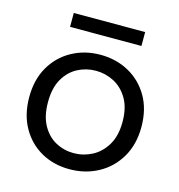

<svg xmlns="http://www.w3.org/2000/svg" viewBox="-107 -811 855 915"><g transform="rotate(15 320.0 -353.5)"><path d="M316.4 8.5Q239.2 8.5 177.4 -26Q115.6 -60.5 79.5 -124.4Q43.4 -188.3 43.4 -274.5Q43.4 -361.5 80.3 -424.7Q117.2 -487.8 180.1 -522.3Q243 -556.8 320.2 -556.8Q398.2 -556.8 460.8 -522.3Q523.3 -487.8 560.1 -424.7Q596.8 -361.5 596.8 -274.5Q596.8 -188.3 559.3 -124.4Q521.8 -60.5 458.1 -26Q394.5 8.5 316.4 8.5ZM316.4 -70.7Q364.1 -70.7 406.8 -92.9Q449.4 -115.1 476.5 -160.5Q503.6 -205.9 503.6 -274.5Q503.6 -344.1 476.9 -389.1Q450.2 -434 408.3 -455.8Q366.4 -477.6 318.7 -477.6Q271.1 -477.6 229.4 -455.8Q187.8 -434 161.8 -389.1Q135.9 -344.1 135.9 -274.5Q135.9 -205.9 161.1 -160.5Q186.3 -115.1 227.5 -92.9Q268.8 -70.7 316.4 -70.7ZM144.8 -647.7V-716.3H496.9V-647.7Z"/></g></svg>

Font: Poppins Variable
Style: Regular
Weight: 100
Designer: Jonny Pinhorn
Foundry: Indian Type Foundry
Version: Version 6.000